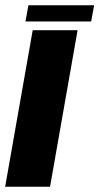

<svg xmlns="http://www.w3.org/2000/svg" viewBox="-52 -705 376 725"><path d="M-32.5 0 71.5 -591H241L137 0ZM44.2 -624 55.3 -685H303.4L292.3 -624Z"/></svg>

Font: Anybody Condensed ExtraBold
Style: Italic
Weight: 800
Width: 3
Italic angle: -10°
Designer: Tyler Finck
Foundry: Etcetera Type Company
Version: Version 1.010; ttfautohint (v1.8.3) -l 8 -r 50 -G 200 -x 14 